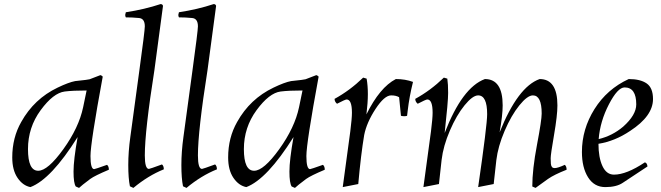

<svg xmlns="http://www.w3.org/2000/svg" viewBox="-20 -896 3235 940"><path d="M167 -60Q214 -60 290 -165.5Q366 -271 387 -371L404 -453Q337 -453 297 -448Q241 -441 179 -356.5Q117 -272 117 -166Q117 -60 167 -60ZM483 -521Q423 -196 423 -132Q423 -68 441 -68Q445 -68 504 -89Q513 -82 513 -65Q444 -36 422 -20Q378 13 367 24L351 17Q340 1 340 -56Q340 -113 360 -225Q231 -19 129 20Q92 13 66 -25Q40 -63 40 -125Q40 -222 84 -299Q147 -412 262 -467Q316 -493 348 -499Q415 -506 419 -508L471 -528Q476 -528 483 -521Z M689 -767Q689 -807 658 -808Q629 -811 596 -811Q593 -817 593 -823L596 -836Q688 -850 766 -876Q776 -876 778 -867L736 -553Q689 -255 689 -135Q689 -69 709 -69Q713 -69 773 -91Q782 -84 782 -67Q705 -36 633 24L616 16Q608 -23 608 -88Q608 -153 618 -225L662 -549Q689 -746 689 -767Z M949 -767Q949 -807 918 -808Q889 -811 856 -811Q853 -817 853 -823L856 -836Q948 -850 1026 -876Q1036 -876 1038 -867L996 -553Q949 -255 949 -135Q949 -69 969 -69Q973 -69 1033 -91Q1042 -84 1042 -67Q965 -36 893 24L876 16Q868 -23 868 -88Q868 -153 878 -225L922 -549Q949 -746 949 -767Z M1224 -60Q1271 -60 1347 -165.5Q1423 -271 1444 -371L1461 -453Q1394 -453 1354 -448Q1298 -441 1236 -356.5Q1174 -272 1174 -166Q1174 -60 1224 -60ZM1540 -521Q1480 -196 1480 -132Q1480 -68 1498 -68Q1502 -68 1561 -89Q1570 -82 1570 -65Q1501 -36 1479 -20Q1435 13 1424 24L1408 17Q1397 1 1397 -56Q1397 -113 1417 -225Q1288 -19 1186 20Q1149 13 1123 -25Q1097 -63 1097 -125Q1097 -222 1141 -299Q1204 -412 1319 -467Q1373 -493 1405 -499Q1472 -506 1476 -508L1528 -528Q1533 -528 1540 -521Z M1703 -344Q1703 -409 1677 -409Q1670 -409 1630 -388Q1618 -398 1618 -412Q1693 -453 1758 -516L1775 -511Q1781 -476 1781 -435Q1781 -394 1774 -336Q1839 -468 1918 -509Q1964 -509 2002 -495Q1984 -423 1976 -354L1973 -329Q1967 -327 1959 -327Q1951 -327 1943 -329L1934 -420Q1919 -429 1895 -429Q1862 -429 1818.5 -362.5Q1775 -296 1763 -235Q1747 -140 1734 5L1658 20L1695 -253Q1703 -317 1703 -344Z M2441 -380Q2441 -332 2426 -248Q2515 -471 2622 -509Q2709 -509 2709 -380Q2709 -331 2692.5 -235.5Q2676 -140 2676 -121.5Q2676 -103 2677 -94Q2679 -73 2695 -73Q2711 -73 2745 -89Q2754 -82 2754 -65Q2693 -41 2663 -20Q2633 1 2602 24L2586 17Q2586 -66 2609 -187Q2632 -308 2632 -340Q2632 -429 2589 -429Q2562 -429 2522.5 -380Q2483 -331 2450.5 -255Q2418 -179 2410 -112L2397 5L2321 20Q2365 -284 2365 -337Q2365 -429 2321 -429Q2294 -429 2254.5 -380.5Q2215 -332 2182.5 -256.5Q2150 -181 2142 -113L2129 5L2053 20L2090 -253Q2098 -317 2098 -344Q2098 -409 2072 -409Q2065 -409 2025 -388Q2013 -398 2013 -412Q2088 -453 2153 -516L2170 -511Q2174 -484 2174 -441Q2174 -398 2157 -245Q2243 -468 2354 -509Q2441 -509 2441 -380Z M3177 -411Q3177 -328 3065 -255Q2991 -205 2910 -192Q2910 -125 2929.5 -83Q2949 -41 2986 -41Q3047 -41 3137 -101Q3148 -99 3150 -81L3029 -1Q2998 20 2943.5 20Q2889 20 2859 -28Q2829 -76 2829 -152Q2829 -264 2890.5 -362Q2952 -460 3058 -509Q3115 -509 3146 -487.5Q3177 -466 3177 -411ZM3038 -468Q3004 -468 2961 -385Q2918 -302 2911 -215Q2978 -231 3031 -276Q3095 -333 3095 -385Q3095 -468 3038 -468Z"/></svg>

Font: Rosarivo
Style: Italic
Weight: 400
Version: Version 1.003